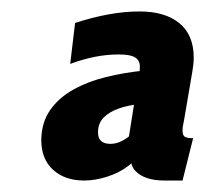

<svg xmlns="http://www.w3.org/2000/svg" viewBox="-20 -749 358 335"><path d="M127 -434Q93 -434 72.5 -452.8Q52 -471.5 52 -505Q52.5 -535 67.2 -556.5Q82 -578 107.2 -592.2Q132.5 -606.5 164.8 -614.5Q197 -622.5 232.5 -626L222 -567Q204 -565.5 187.5 -559.8Q171 -554 161 -544Q151 -534 151 -518Q151 -498 172.5 -498Q180.5 -498 188.2 -501Q196 -504 205 -511L215 -574Q218 -589 220 -599.8Q222 -610.5 223 -618.5Q224 -626.5 224 -631.5Q224.5 -643 216.2 -648.5Q208 -654 187 -654Q166.5 -654 145.2 -649.8Q124 -645.5 102.5 -637.5L111 -709Q142 -719 169.8 -724Q197.5 -729 223.5 -729Q268 -729 293 -708.5Q318 -688 318 -648.5Q318 -641.5 317.2 -635.2Q316.5 -629 315.5 -623.5L301.5 -541.5Q300 -532.5 299.2 -529.5Q298.5 -526.5 298.5 -521Q298.5 -512.5 302.8 -510.2Q307 -508 314 -508H317L298.5 -434H267Q232.5 -434 216.5 -450.5Q200.5 -467 215 -505.5L224.5 -490.5Q221 -473 204.8 -460.2Q188.5 -447.5 167.2 -440.8Q146 -434 127 -434Z"/></svg>

Font: Cabin SemiCondensedSemiBold
Style: Italic
Weight: 600
Width: 4
Italic angle: -10°
Designer: Pablo Impallari
Foundry: Pablo Impallari. http://www.impallari.com Igino Marini. http://www.ikern.com
Version: Version 3.001